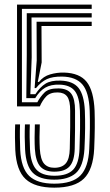

<svg xmlns="http://www.w3.org/2000/svg" viewBox="-20 -820 485 848"><path d="M219.8 -61.8Q178.2 -61.8 157.9 -84.6Q137.5 -107.5 134 -162.2Q132.8 -183.2 132.8 -211.9Q132.8 -240.5 134 -270.5H155.8Q154.5 -242.2 154.5 -214.4Q154.5 -186.5 155.8 -163Q158.8 -115.8 174.6 -97.4Q190.5 -79 219.8 -79Q254 -79 270.6 -98.5Q287.2 -118 288.2 -163Q289.8 -216.2 290 -260.8Q290.2 -305.2 290 -330.5Q290 -375.5 276.8 -393.5Q263.5 -411.5 234.8 -411.8Q201.5 -412.2 184.2 -394.2Q167 -376.2 155.8 -350H55.2V-799.8H385V-780.8H76.8V-368.2H144.8Q158 -393 176.8 -411.6Q195.5 -430.2 239 -429.5Q278.2 -428.8 294.9 -405.9Q311.5 -383 311.5 -330.8Q312 -292 311.4 -245.1Q310.8 -198.2 310 -163Q308.5 -109 287.5 -85.4Q266.5 -61.8 219.8 -61.8ZM219.2 -26.5Q155 -26.5 124.8 -57Q94.5 -87.5 90.8 -160Q89.5 -187.5 89.2 -214.8Q89 -242 90.2 -270.5H111.8Q110.5 -241.8 110.9 -214.4Q111.2 -187 112.5 -161Q115.5 -99 140.2 -71.5Q165 -44 219.8 -43.8Q278 -43.5 303.6 -71.1Q329.2 -98.8 331.2 -163Q333 -209 333.5 -250.1Q334 -291.2 333 -331Q331.2 -391 310.6 -417.9Q290 -444.8 243 -446.2Q205 -447.5 179.9 -432.9Q154.8 -418.2 135.5 -386.5H96.2L98.2 -577.5V-761.8H385V-743H119.2L120 -566.8L114 -404H136.2Q157.5 -436.2 181.5 -450.8Q205.5 -465.2 247 -464Q302.2 -462.5 326.9 -431.6Q351.5 -400.8 354.8 -330.5Q356.2 -294 355.9 -253.6Q355.5 -213.2 353 -161.8Q348.2 -84.5 314.9 -55.4Q281.5 -26.2 219.2 -26.5ZM219.8 8.8Q134 8.8 93.1 -29.1Q52.2 -67 47.5 -157.5Q46.5 -181.5 46.1 -211.6Q45.8 -241.8 47 -270.5H68.5Q67.5 -243.8 67.8 -214.2Q68 -184.8 69.2 -158.8Q73.2 -77.2 108.8 -43Q144.2 -8.8 219.8 -8.8Q299.8 -8.8 335.1 -44.9Q370.5 -81 374.2 -162.2Q376.5 -214.8 377 -253.1Q377.5 -291.5 376.2 -330.5Q373 -412.8 344.1 -446.8Q315.2 -480.8 254 -481.8Q212.2 -482.2 187 -470.5Q161.8 -458.8 139.2 -431.2L132.8 -431L142.2 -552.8L141.5 -724H385V-705.2H163.2L164 -544.2L146.8 -458H152Q171.2 -482.8 201.6 -491.5Q232 -500.2 262.8 -499.5Q331.8 -497.5 362.9 -458.4Q394 -419.2 397.8 -330.5Q399 -294.5 398.6 -254.9Q398.2 -215.2 396 -163Q391.5 -71.2 350.6 -31.2Q309.8 8.8 219.8 8.8Z"/></svg>

Font: Big Shoulders Inline Display
Style: Bold
Weight: 700
Designer: Patric King
Foundry: XO Type Co
Version: Version 1.000